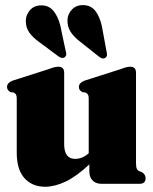

<svg xmlns="http://www.w3.org/2000/svg" viewBox="-20 -719 598 751"><path d="M45.5 -122V-332.5Q45.5 -344 42.8 -349Q40 -354 33.5 -357L21.5 -358.5Q7.5 -365.5 7.5 -379Q7.5 -394.5 29 -403.5L168.5 -448Q184.5 -454 192.8 -456Q201 -458 209 -458Q231 -458 231 -434V-155.5Q231 -97.5 274 -97.5Q302 -97.5 327 -119.5V-332.5Q327 -344 324 -349Q321 -354 314.5 -357L302.5 -358.5Q288.5 -365.5 288.5 -379Q288.5 -394.5 310.5 -403.5L450 -448Q465.5 -454 474 -456Q482.5 -458 490 -458Q512 -458 512 -434V-82.5Q512 -66.5 514.8 -59.8Q517.5 -53 523.5 -50L535.5 -45.5Q549.5 -36 549.5 -22.5Q549.5 0 526 0H378Q354.5 0 342 -13.2Q329.5 -26.5 329.5 -47V-76Q278 -28 235.5 -8.2Q193 11.5 157 11.5Q106 11.5 75.8 -22Q45.5 -55.5 45.5 -122ZM378.5 -616.5 396.5 -518.5Q398.5 -511 398.5 -504.8Q398.5 -498.5 393.5 -494Q383 -485.5 369 -496L294.5 -555Q269.5 -574 256.2 -594.5Q243 -615 244 -641.5Q244.5 -663.5 261.5 -681.8Q278.5 -700 308 -699Q337 -697.5 353.8 -675.2Q370.5 -653 378.5 -616.5ZM216 -618.5 236.5 -521.5Q239 -514 239.2 -507.8Q239.5 -501.5 234.5 -496.5Q225.5 -487.5 210 -497.5L134 -554Q108.5 -572 94.5 -591.8Q80.5 -611.5 81 -638.5Q81 -660 97 -679Q113 -698 142.5 -698Q171 -698 189 -676.5Q207 -655 216 -618.5Z"/></svg>

Font: Fraunces 144pt Soft Black
Style: Regular
Weight: 900
Version: Version 1.000;[b76b70a41]